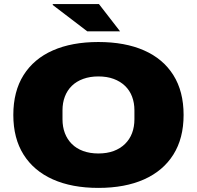

<svg xmlns="http://www.w3.org/2000/svg" viewBox="-20 -905 961 937"><path d="M460 12Q331 12 238 -29.5Q145 -71 95 -150.5Q45 -230 45 -344Q45 -459 95 -538.5Q145 -618 238 -659Q331 -700 460 -700Q590 -700 683 -659Q776 -618 826 -538.5Q876 -459 876 -344Q876 -230 826 -150.5Q776 -71 683 -29.5Q590 12 460 12ZM460 -156Q502 -156 534.5 -168Q567 -180 590 -202.5Q613 -225 624.5 -255.5Q636 -286 636 -323V-367Q636 -403 624.5 -433.5Q613 -464 590 -486Q567 -508 534.5 -520Q502 -532 460 -532Q419 -532 386 -520Q353 -508 330.5 -486Q308 -464 296.5 -433.5Q285 -403 285 -367V-323Q285 -286 296.5 -255.5Q308 -225 330.5 -202.5Q353 -180 386 -168Q419 -156 460 -156ZM566 -752H406L237 -881L238 -885H463Z"/></svg>

Font: Archivo SemiBold SemiExpanded Black
Style: Regular
Weight: 900
Width: 6
Version: Version 2.001